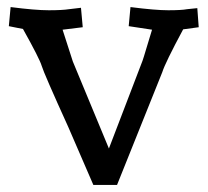

<svg xmlns="http://www.w3.org/2000/svg" viewBox="-20 -523 587 543"><path d="M10 -503Q80 -494 118 -494Q156 -494 175 -497L209 -501L214 -446L157 -439L186 -349L288 -103L383 -351Q385 -356 394.5 -388Q404 -420 410 -439L344 -449L349 -503Q419 -494 456 -494Q493 -494 509 -497L538 -500L542 -446L498 -440Q447 -345 439 -319L311 0H244L173 -164Q104 -316 98 -336.5Q92 -357 45 -441L5 -449Z"/></svg>

Font: Andada
Style: Regular
Weight: 400
Designer: Carolina Giovagnoli
Foundry: Carolina Giovagnoli
Version: Version 1.002